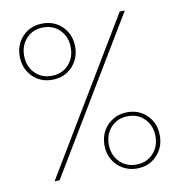

<svg xmlns="http://www.w3.org/2000/svg" viewBox="-81 -785 810 867"><g transform="rotate(-10 324.5 -351.5)"><path d="M44 -582Q44 -638 80 -674.5Q116 -711 171 -711Q226 -711 262 -674.5Q298 -638 298 -582Q298 -527 262 -490Q226 -453 171 -453Q116 -453 80 -490Q44 -527 44 -582ZM171 -693Q124 -693 94 -661.5Q64 -630 64 -582Q64 -534 94 -502.5Q124 -471 171 -471Q218 -471 248 -502.5Q278 -534 278 -582Q278 -630 248 -661.5Q218 -693 171 -693ZM101 0 524 -704H547L124 0ZM351 -121Q351 -158 367.5 -187Q384 -216 413 -233Q442 -250 478 -250Q533 -250 569 -213.5Q605 -177 605 -121Q605 -66 569 -29Q533 8 478 8Q442 8 413 -9Q384 -26 367.5 -55Q351 -84 351 -121ZM478 -232Q431 -232 401 -200.5Q371 -169 371 -121Q371 -73 401 -41.5Q431 -10 478 -10Q525 -10 555 -41.5Q585 -73 585 -121Q585 -169 555 -200.5Q525 -232 478 -232Z"/></g></svg>

Font: Poppins Variable
Style: Regular
Weight: 100
Designer: Jonny Pinhorn
Foundry: Indian Type Foundry
Version: Version 6.000